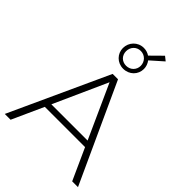

<svg xmlns="http://www.w3.org/2000/svg" viewBox="-291 -1159 1285 1285"><g transform="rotate(45 351.5 -517.0)"><path d="M5 0H60L161 -223H542L643 0H698L377 -700H326ZM351 -774C409 -774 451 -818 451 -871C451 -894 443 -915 430 -932L518 -1010L488 -1034L407 -954C391 -965 372 -971 351 -971C294 -971 252 -925 252 -871C252 -818 294 -774 351 -774ZM351 -802C310 -802 282 -832 282 -871C282 -911 311 -942 351 -942C391 -942 421 -910 421 -871C421 -833 392 -802 351 -802ZM180 -266 351 -646 523 -266Z"/></g></svg>

Font: Chess Sans Light
Style: Regular
Weight: 300
Designer: Wolf Bōese
Foundry: Wolf Bōese
Version: Version 7.223;Glyphs 3.3 (3306)